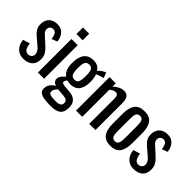

<svg xmlns="http://www.w3.org/2000/svg" viewBox="-33 -1468 2340 2340"><g transform="rotate(45 1137.0 -298.5)"><path d="M24.9 -154.3 114.3 -181.2Q120.6 -125 139.2 -97.9Q157.7 -70.8 192.4 -70.8Q221.2 -71.3 239.3 -89.8Q255.9 -107.4 255.9 -132.8Q255.9 -134.8 255.9 -137.2Q253.4 -180.2 209 -218.3L110.4 -302.7Q75.2 -333 56.6 -365.2Q39.1 -396 39.1 -439.5Q39.1 -441.9 39.1 -443.8Q41 -511.7 80.6 -548.8Q120.1 -585.9 188.5 -585.9Q253.9 -585.9 291.7 -543.2Q329.6 -500.5 335.4 -434.1L263.2 -407.2Q256.8 -456.1 240.7 -481.7Q224.6 -507.3 192.4 -507.3Q166.5 -507.3 150.4 -490.2Q134.8 -473.6 134.8 -449.7Q134.8 -415 163.6 -389.6L266.1 -295.9Q304.7 -262.2 326.4 -226.1Q348.1 -189.9 348.1 -139.6Q348.1 -67.4 304.9 -29.5Q261.7 8.3 188 8.3Q117.7 8.3 74.5 -35.9Q31.2 -80.1 24.9 -154.3Z M434.6 0V-578.1H541.5V0ZM434.6 -663.6V-775.9H542V-663.6Z M621.6 89.4Q621.6 44.4 645.3 11.7Q668.9 -21 705.1 -40.5Q677.7 -48.8 663.3 -65.7Q648.9 -82.5 648.9 -103Q648.9 -132.8 664.1 -155.3Q679.2 -177.7 713.4 -207.5Q679.2 -233.9 662.8 -273.7Q646.5 -313.5 646.5 -380.4Q646.5 -481.4 687.5 -533.7Q728.5 -585.9 808.6 -585.9Q897 -585.9 927.7 -522.5Q935.1 -532.7 957.5 -551.5Q980 -570.3 1005.9 -582L1022.5 -589.4L1048.8 -520Q1029.3 -515.6 993.9 -502.7Q958.5 -489.7 950.7 -483.4Q958 -465.8 963.4 -433.8Q968.8 -401.9 968.8 -377Q968.8 -331.1 960.7 -295.7Q952.6 -260.3 934.6 -232.9Q916.5 -205.6 884.8 -191.2Q853 -176.8 808.6 -176.8Q800.3 -176.8 778.8 -179.9Q757.3 -183.1 753.9 -184.1Q753.4 -183.1 749.5 -176.8Q745.6 -170.4 744.1 -167.5Q742.7 -164.6 740 -158.9Q737.3 -153.3 736.1 -148.7Q734.9 -144 734.9 -139.6Q734.9 -128.4 746.3 -122.6Q757.8 -116.7 783.2 -114.3Q785.6 -113.8 828.9 -109.9Q872.1 -106 873 -106Q1006.8 -93.3 1006.8 34.7Q1006.8 112.3 965.6 145.8Q924.3 179.2 835.9 179.2Q804.7 179.2 781.2 178.2Q757.8 177.2 731.4 174.1Q705.1 170.9 686.8 164.8Q668.5 158.7 652.8 148.9Q637.2 139.2 629.4 124.3Q621.6 109.4 621.6 89.4ZM712.4 46.4Q712.4 64 720.7 73.7Q729 83.5 756.1 89.1Q783.2 94.7 834.5 94.7Q880.9 94.7 903.1 81.1Q925.3 67.4 925.3 37.6Q925.3 10.3 908.4 -3.4Q891.6 -17.1 846.2 -21.5L754.9 -28.8Q740.7 -17.1 726.6 3.2Q712.4 23.4 712.4 46.4ZM739.3 -380.4Q739.3 -356.4 740.7 -338.9Q742.2 -321.3 746.6 -304.2Q751 -287.1 758.5 -276.4Q766.1 -265.6 778.6 -259Q791 -252.4 808.6 -252.4Q851.1 -252.4 864.5 -282.5Q877.9 -312.5 877.9 -380.4Q877.9 -407.2 876.7 -425.3Q875.5 -443.4 871.3 -460.9Q867.2 -478.5 859.9 -488.8Q852.5 -499 840.1 -505.4Q827.6 -511.7 810.1 -511.7Q768.1 -511.7 753.7 -480.5Q739.3 -449.2 739.3 -380.4Z M1091.3 0V-578.1H1198.2V-521Q1266.6 -585.9 1339.4 -585.9Q1363.8 -585.9 1381.6 -575.7Q1399.4 -565.4 1408.7 -547.6Q1418 -529.8 1421.9 -510.3Q1425.8 -490.7 1425.8 -467.8V0H1318.8V-436.5Q1318.8 -469.7 1309.1 -485.8Q1299.3 -502 1272.9 -502Q1240.7 -502 1198.2 -466.3V0Z M1520 -205.1V-372.6Q1520 -423.3 1528.6 -461.2Q1537.1 -499 1556.2 -527.8Q1575.2 -556.6 1608.2 -571.3Q1641.1 -585.9 1688.5 -585.9Q1779.8 -585.9 1818.4 -531.2Q1856.9 -476.6 1856.9 -372.6V-205.1Q1856.9 -101.1 1818.4 -46.4Q1779.8 8.3 1688.5 8.3Q1641.1 8.3 1608.2 -6.3Q1575.2 -21 1556.2 -49.8Q1537.1 -78.6 1528.6 -116.5Q1520 -154.3 1520 -205.1ZM1627 -198.2Q1627 -179.7 1627.2 -170.4Q1627.4 -161.1 1628.4 -145Q1629.4 -128.9 1631.6 -120.4Q1633.8 -111.8 1638.4 -100.8Q1643.1 -89.8 1649.4 -84.2Q1655.8 -78.6 1665.8 -74.7Q1675.8 -70.8 1688.5 -70.8Q1703.1 -70.8 1714.1 -75.2Q1725.1 -79.6 1731.4 -89.8Q1737.8 -100.1 1741.7 -109.6Q1745.6 -119.1 1747.3 -137Q1749 -154.8 1749.3 -165.8Q1749.5 -176.8 1749.5 -198.2V-379.4Q1749.5 -397.9 1749.3 -407.2Q1749 -416.5 1748 -432.6Q1747.1 -448.7 1744.9 -457.3Q1742.7 -465.8 1738.3 -477.1Q1733.9 -488.3 1727.3 -493.7Q1720.7 -499 1710.9 -503.2Q1701.2 -507.3 1688.5 -507.3Q1675.8 -507.3 1665.8 -503.2Q1655.8 -499 1649.4 -493.7Q1643.1 -488.3 1638.4 -477.1Q1633.8 -465.8 1631.6 -457.3Q1629.4 -448.7 1628.4 -432.6Q1627.4 -416.5 1627.2 -407.2Q1627 -397.9 1627 -379.4Z M1925.3 -154.3 2014.6 -181.2Q2021 -125 2039.6 -97.9Q2058.1 -70.8 2092.8 -70.8Q2121.6 -71.3 2139.6 -89.8Q2156.2 -107.4 2156.2 -132.8Q2156.2 -134.8 2156.2 -137.2Q2153.8 -180.2 2109.4 -218.3L2010.7 -302.7Q1975.6 -333 1957 -365.2Q1939.5 -396 1939.5 -439.5Q1939.5 -441.9 1939.5 -443.8Q1941.4 -511.7 1981 -548.8Q2020.5 -585.9 2088.9 -585.9Q2154.3 -585.9 2192.1 -543.2Q2230 -500.5 2235.8 -434.1L2163.6 -407.2Q2157.2 -456.1 2141.1 -481.7Q2125 -507.3 2092.8 -507.3Q2066.9 -507.3 2050.8 -490.2Q2035.2 -473.6 2035.2 -449.7Q2035.2 -415 2064 -389.6L2166.5 -295.9Q2205.1 -262.2 2226.8 -226.1Q2248.5 -189.9 2248.5 -139.6Q2248.5 -67.4 2205.3 -29.5Q2162.1 8.3 2088.4 8.3Q2018.1 8.3 1974.9 -35.9Q1931.6 -80.1 1925.3 -154.3Z"/></g></svg>

Font: Oswald Regular
Style: Regular
Weight: 400
Designer: Vernon Adams
Foundry: Vernon Adams
Version: 3.0; ttfautohint (v0.95) -l 8 -r 50 -G 200 -x 0 -w "G" -W -c